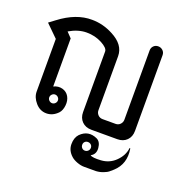

<svg xmlns="http://www.w3.org/2000/svg" viewBox="-118 -561 830 834"><g transform="rotate(20 297.0 -144.0)"><path d="M349 60.5Q343 55 334.5 55Q326 55 320.5 60.5Q315 66 315 74.5Q315 83 320.5 89Q326 95 334.5 95Q343 95 349 89Q355 83 355 74.5Q355 66 349 60.5ZM517 20Q528 87 482 129Q469 140 464.5 144Q460 148 444 154.5Q428 161 410 162H355Q340 162 322.5 155.5Q305 149 295 140Q270 118 270 88Q270 58 286 41Q320 7 364 27Q383 36 385.5 64.5Q388 93 365 105Q375 113 414.5 110.5Q454 108 481.5 80.5Q509 53 513 20Q513 17 515 17.5Q517 18 517 20ZM144 -84Q138 -90 130 -90Q122 -90 116 -84Q110 -78 110 -70Q110 -62 116 -56Q122 -50 130 -50Q138 -50 144 -56Q150 -62 150 -70Q150 -78 144 -84ZM170 -450Q221 -450 268 -425Q330 -393 330 -340V-90Q330 -78 338.5 -69Q347 -60 360 -60H420Q433 -60 441.5 -69Q450 -78 450 -90V-410Q450 -423 458.5 -431.5Q467 -440 479.5 -440Q492 -440 501 -431.5Q510 -423 510 -410V-60Q510 -33 493.5 -16.5Q477 0 450 0H330Q303 0 286.5 -16.5Q270 -33 270 -60V-340Q270 -356 238 -373Q206 -390 167 -390Q128 -390 87 -366L110 -342V-120Q131 -130 151 -124.5Q171 -119 181 -101.5Q191 -84 188.5 -60.5Q186 -37 174 -24Q151 0 121.5 0Q92 0 71 -24Q50 -48 50 -75V-318L-6 -373L22 -394Q97 -451 170 -450Z"/></g></svg>

Font: SOV_Station
Style: Bold
Weight: 700
Version: Version 1.00